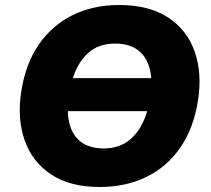

<svg xmlns="http://www.w3.org/2000/svg" viewBox="-20 -736 844 767"><path d="M48 0ZM378 11Q260 11 184.5 -39Q109 -89 78.5 -175.5Q48 -262 65 -371Q82 -481 135 -558Q188 -635 270 -675.5Q352 -716 456 -716Q575 -716 651 -666.5Q727 -617 757.5 -530.5Q788 -444 771 -335Q754 -225 701 -147.5Q648 -70 565.5 -29.5Q483 11 378 11ZM440 -562Q375 -562 333.5 -525.5Q292 -489 271 -424H584Q579 -491 542 -526.5Q505 -562 440 -562ZM394 -143Q461 -143 504.5 -183Q548 -223 568 -292H251Q253 -220 289.5 -181.5Q326 -143 394 -143Z"/></svg>

Font: Winston ExtraBold
Style: Italic
Weight: 800
Italic angle: -9°
Designer: Original fonts by Vernon Adams / Changes by Cristiano Sobral
Foundry: Original fonts by Vernon Adams / Changes by Cristiano Sobral
Version: Version 2.503;July 17, 2020;FontCreator 13.0.0.2655 64-bit